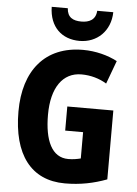

<svg xmlns="http://www.w3.org/2000/svg" viewBox="-62 -990 747 1047"><g transform="rotate(5 311.5 -466.5)"><path d="M515 -943H427C424 -892 387 -877 346 -877C300 -877 269 -893 266 -943H178C180 -833 248 -771 345 -771C440 -771 513 -839 515 -943ZM310 -409V-277H408V-133C387 -128 367 -124 340 -124C250 -124 209 -214 209 -355C209 -504 270 -590 372 -590C423 -590 471 -576 510 -552L557 -679C506 -706 439 -724 369 -724C162 -724 47 -584 47 -359C47 -124 147 10 333 10C417 10 490 -5 562 -32V-409Z"/></g></svg>

Font: Noto Sans Sinhala UI Condensed ExtraBold
Style: Regular
Weight: 800
Width: 3
Designer: Jelle Bosma - Monotype Design Team
Foundry: Monotype Imaging Inc.
Version: Version 2.006